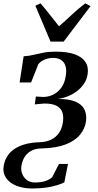

<svg xmlns="http://www.w3.org/2000/svg" viewBox="-60 -840 571 1121"><path d="M129 260.5Q75 260.5 35.2 244.2Q-4.5 228 -24.5 199Q-44.5 170 -39 132Q-34.5 101.5 -19.8 76Q-5 50.5 21 32Q47 13.5 84 2.8Q121 -8 170 -9.5Q210 -10.5 238.8 -24.8Q267.5 -39 284.8 -64.5Q302 -90 307 -125.5Q312.5 -160 303.8 -184.8Q295 -209.5 269.5 -222.8Q244 -236 197.5 -235.5L143 -230.5L149.5 -276.5L191 -274Q219 -273.5 247.5 -286Q276 -298.5 297.2 -326.8Q318.5 -355 324.5 -400.5Q329.5 -432.5 322.2 -455.2Q315 -478 296.5 -490Q278 -502 249 -502Q224.5 -502 200.2 -492Q176 -482 163.5 -464.5L121.5 -358.5H54.5L78 -511.5Q108.5 -513 135.8 -519.8Q163 -526.5 194 -532.5Q225 -538.5 265.5 -538.5Q333.5 -538.5 376.8 -522.8Q420 -507 438.8 -478.2Q457.5 -449.5 452 -410Q448 -378 431 -352.2Q414 -326.5 389.2 -307.8Q364.5 -289 335.2 -277.5Q306 -266 276 -262Q342.5 -263 380.8 -246.5Q419 -230 433.2 -200.2Q447.5 -170.5 442 -131Q436 -88.5 407 -53.2Q378 -18 323.5 3.2Q269 24.5 184.5 26.5Q153.5 27 131.8 36.2Q110 45.5 96 60.8Q82 76 74.5 94.5Q67 113 64.5 131.5Q61.5 155.5 70.5 177Q79.5 198.5 98.5 212Q117.5 225.5 143 225.5Q179.5 225.5 205 217Q230.5 208.5 245 194L284.5 117H337L315.5 225Q300 233 273.5 241.2Q247 249.5 210.8 255Q174.5 260.5 129 260.5ZM146.5 -806.5 176.5 -820.5Q202 -791 229.5 -756.2Q257 -721.5 284.5 -686.5Q323 -719.5 359 -753.8Q395 -788 438 -820.5L468.5 -804L311.5 -597H235Z"/></svg>

Font: Merriweather 96pt SemiBold
Style: Italic
Weight: 600
Italic angle: -7.8°
Version: Version 2.101